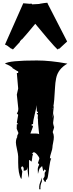

<svg xmlns="http://www.w3.org/2000/svg" viewBox="-20 -1162 535 1398"><path d="M149.4 -1138.2 197.3 -1134.3Q202.6 -1134.3 208.5 -1135.7L214.4 -1130.4Q233.4 -1130.4 268.6 -1133.3L267.6 -1134.3Q310.1 -1141.6 320.3 -1141.6L328.6 -1140.6L325.7 -1138.2L468.8 -859.9L411.1 -806.6L408.2 -808.6L400.4 -801.3Q382.3 -815.9 325.9 -882.1Q269.5 -948.2 236.8 -988.8Q173.3 -911.6 140.1 -875L138.2 -875.5L124 -859.9L126 -857.9L73.7 -801.3L65.9 -808.6L62.5 -806.6Q61.5 -807.1 55.7 -811.8Q49.8 -816.4 45.2 -820.1Q40.5 -823.7 34.7 -828.1Q21 -836.9 16.1 -836.9ZM207.5 -1137.2Q207.5 -1137.2 209.5 -1137.2L208.5 -1135.7Q208.5 -1136.7 207.5 -1137.2ZM206.1 -1138.2 207.5 -1137.2Q206.1 -1137.2 206.1 -1138.2ZM294.9 138.7Q305.2 127 305.2 115.7V96.7L314.5 81.1L305.2 70.8L294.9 85.4L286.6 46.9Q269 63 266.8 67.4Q264.6 71.8 262.7 81.5Q260.7 91.3 256.3 104L254.9 70.8Q254.9 54.7 265.6 35.6L256.3 24.9L266.6 -6.3Q266.6 -17.1 251.2 -35.4Q235.8 -53.7 225.1 -53.7L210.9 -43.5H217.8L220.7 -31.7H216.8L210.9 13.7Q205.1 13.7 201.7 8.5Q198.2 3.4 191.4 3.4V133.8Q180.7 106.9 180.7 53.2Q179.2 68.8 172.9 75Q166.5 81.1 152.3 81.1V59.6L141.6 47.4L132.8 59.6L143.6 90.8L141.6 91.8L136.7 139.6L132.8 138.7Q112.3 101.6 112.3 21V-22.5Q112.3 -37.1 104 -73.7Q95.7 -110.4 95.7 -124.5Q95.7 -138.7 99.6 -151.9Q103.5 -165 110.4 -167H102.5L114.3 -193.4L101.6 -224.6L102.5 -257.8H112.3L102.5 -269L112.3 -325.7L102.5 -336.9Q113.3 -347.7 113.3 -371.1L102.5 -473.1L112.3 -517.6L102.5 -630.4H112.3V-642.6Q105.5 -642.6 91.6 -653.1Q77.6 -663.6 69.3 -665H74.2Q57.6 -683.6 15.6 -698.7Q45.9 -721.7 248.5 -721.7Q346.7 -721.7 470.7 -698.7Q401.9 -659.7 388.7 -591.8Q382.3 -559.1 380.9 -528.3Q375.5 -417 367.7 -383.3L372.1 -392.1Q371.6 -381.8 367.7 -350.6Q363.8 -319.3 363.8 -302.7Q363.8 -303.7 367.9 -319.6Q372.1 -335.4 372.1 -343.8V-312.5Q372.1 -312.5 366.7 -268.1Q366.7 -255.9 372.1 -235.8V-264.2L374 -235.8Q374 -231.4 363.8 -200.7Q372.1 -182.1 372.1 -164.8Q372.1 -147.5 366.9 -123.5Q361.8 -99.6 361.8 -88.4Q361.8 -77.1 352.5 -49.8Q343.3 -22.5 343.3 -9.3H353Q344.2 11.2 339.1 52.2Q334 93.3 329.3 120.8Q324.7 148.4 314.5 148.4V160.6L306.2 161.6L294.9 143.6ZM256.3 -348.6 252.4 -347.7Q246.6 -347.7 246.6 -379.4V-397Q244.6 -375.5 232.7 -329.6Q220.7 -283.7 220.7 -257.8L210.9 -258.3V-246.6H220.7Q220.7 -239.7 211.7 -217.3Q202.6 -194.8 201.2 -189.9H237.8Q261.2 -189.9 265.1 -184.1Q264.2 -195.8 261.7 -217.8Q256.3 -266.1 256.3 -291.5H257.8Q254.9 -292.5 254.9 -306.9Q254.9 -321.3 256.3 -325.7L246.6 -336.9L256.3 -339.8ZM284.7 160.6Q271.5 188 274.9 216.3H265.6V194.8Q265.6 183.6 274.4 160.9Q283.2 138.2 284.7 129.4ZM363.8 -376V-371.1H368.2Q366.2 -371.1 363.8 -376ZM256.3 -6.3V-9.3H257.8Q256.3 -9.3 256.3 -6.3Z"/></svg>

Font: Butcherman
Style: Regular
Weight: 400
Version: Version 001.004